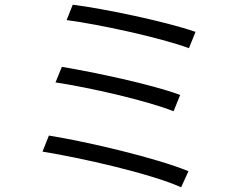

<svg xmlns="http://www.w3.org/2000/svg" viewBox="-20 -772 1040 813"><path d="M288 -752 262 -687C399 -669 658 -613 780 -568L808 -637C682 -681 417 -736 288 -752ZM242 -489 215 -423C356 -402 598 -347 715 -301L743 -370C618 -416 378 -466 242 -489ZM187 -198 160 -130C321 -104 615 -38 747 21L778 -47C642 -103 354 -171 187 -198Z"/></svg>

Font: Noto Sans JP DemiLight
Style: Regular
Weight: 350
Designer: Ryoko NISHIZUKA 西塚涼子 (kana, bopomofo & ideographs); Paul D. Hunt (Latin, Greek & Cyrillic); Sandoll Communications 산돌커뮤니
Foundry: Adobe
Version: Version 2.004;hotconv 1.0.118;makeotfexe 2.5.65603